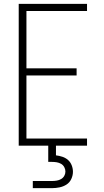

<svg xmlns="http://www.w3.org/2000/svg" viewBox="-20 -755 540 995"><path d="M77 0V-735H431V-698H117V-401H377V-364H117V-37H431V0ZM150 220V183H250Q262 183 274 181Q286 179 296.5 173Q307 167 313 156.5Q319 146 319 134Q319 122 313 111Q307 100 296.5 94Q286 88 274 86Q262 84 250 84H230V0H270V50Q287 52 303.5 57.5Q320 63 332.5 74Q345 85 351.5 101.5Q358 118 358 135Q358 154 349.5 172.5Q341 191 324.5 201.5Q308 212 288.5 216Q269 220 250 220Z"/></svg>

Font: Iosevka SS04 Extralight
Style: Regular
Weight: 200
Monospace: yes
Designer: Belleve Invis
Foundry: Belleve Invis
Version: Version 19.0.0; ttfautohint (v1.8.4)